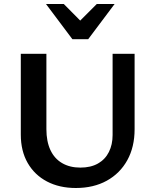

<svg xmlns="http://www.w3.org/2000/svg" viewBox="-20 -927 773 960"><path d="M359 13Q277 13 215 -19.5Q153 -52 118.5 -112Q84 -172 84 -254V-658H212V-281Q212 -220 232 -177Q252 -134 290.5 -111.5Q329 -89 382 -89Q434 -89 470 -109.5Q506 -130 524.5 -167Q543 -204 543 -252V-658H653V-281Q653 -192 616.5 -126Q580 -60 514 -23.5Q448 13 359 13ZM342 -731 363 -806 464 -907H553L421 -731ZM342 -731 210 -907H299L401 -804L421 -731Z"/></svg>

Font: Ysabeau Office
Style: Bold
Weight: 700
Designer: Christian Thalmann (Catharsis Fonts)
Version: Version 2.001;gftools[0.9.30]; featfreeze: tnum,lnum,ss02